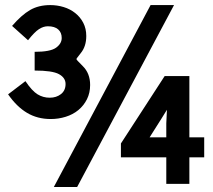

<svg xmlns="http://www.w3.org/2000/svg" viewBox="-20 -704 836 752"><path d="M27.3 -602.5Q64.5 -645.5 97.9 -664.8Q131.3 -684.1 176.8 -684.1Q204.1 -684.1 229.5 -676.3Q254.9 -668.5 274.7 -652.8Q294.4 -637.2 306.2 -614.5Q317.9 -591.8 317.9 -563Q317.9 -522 295.9 -495.4Q273.9 -468.8 280.8 -472.2Q274.9 -473.6 304 -445.3Q333 -417 333 -371.1Q333 -340.3 320.6 -315.4Q308.1 -290.5 286.9 -272.9Q265.6 -255.4 237.3 -246.6Q209 -237.8 178.7 -237.8Q126.5 -237.8 85.9 -262Q45.4 -286.1 11.7 -334.5L79.6 -386.2Q105.5 -347.7 127.2 -334.5Q148.9 -321.3 174.8 -321.3Q200.7 -321.3 218.8 -335.4Q236.8 -349.6 236.8 -375Q236.8 -399.4 210.9 -413.6Q185.1 -427.7 115.7 -427.7V-501Q177.2 -501 199.5 -517.1Q221.7 -533.2 221.7 -555.2Q221.7 -576.7 207.8 -588.9Q193.8 -601.1 167.5 -601.1Q149.9 -601.1 132.6 -589.8Q115.2 -578.6 89.8 -546.4ZM661.6 -684.1 282.2 28.3H190.9L569.8 -684.1ZM631.3 -166V-220.7L636.7 -334.5H671.4L612.3 -239.3L565.9 -166ZM779.8 -87.9H721.7V16.1H631.3V-87.9H453.6V-142.1L625 -406.2H721.7V-166H779.8Z"/></svg>

Font: Pyidaungsu Book
Style: Bold
Weight: 700
Designer: Sun Tun
Foundry: MCF
Version: Version 1.008;February 27, 2020;FontCreator 11.0.0.2408 32-b